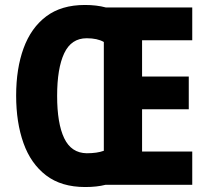

<svg xmlns="http://www.w3.org/2000/svg" viewBox="-20 -744 839 773"><path d="M322 -724Q369 -724 406 -714H754V-582H552V-436H740V-304H552V-134H754V0H405Q370 9 323 9Q227 9 165.5 -38Q104 -85 74.5 -168Q45 -251 45 -359Q45 -468 75 -550Q105 -632 166 -678Q227 -724 322 -724ZM329 -590Q267 -590 238.5 -529.5Q210 -469 210 -358Q210 -247 238.5 -187.5Q267 -128 329 -127Q371 -127 398 -137V-575Q372 -590 329 -590Z"/></svg>

Font: Noto Sans Armenian Condensed ExtraBold
Style: Regular
Weight: 800
Width: 3
Designer: Monotype Design Team
Foundry: Monotype Imaging Inc.
Version: Version 2.008; ttfautohint (v1.8.4.7-5d5b)